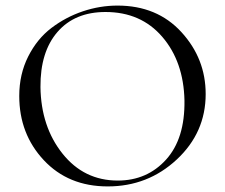

<svg xmlns="http://www.w3.org/2000/svg" viewBox="-20 -656 806 688"><path d="M366 12Q225 12 137 -82Q49 -176 49 -312Q49 -390 81 -453.5Q113 -517 164.5 -556Q216 -595 277 -615.5Q338 -636 401 -636Q543 -636 630 -541Q717 -446 717 -319Q717 -181 613.5 -84.5Q510 12 366 12ZM402 -9Q507 -9 575 -84Q643 -159 641 -296Q638 -435 561.5 -524Q485 -613 358 -613Q248 -613 186 -541.5Q124 -470 125 -344Q127 -202 204 -105.5Q281 -9 402 -9Z"/></svg>

Font: Cormorant
Style: Regular
Weight: 400
Designer: Christian Thalmann (Catharsis Fonts)
Version: Version 1.000;PS 001.000;hotconv 1.0.70;makeotf.lib2.5.58329